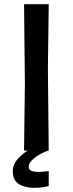

<svg xmlns="http://www.w3.org/2000/svg" viewBox="-20 -719 348 918"><path d="M95 1 99 -321 95 -699H213L209 -389L213 0ZM143 179Q98 179 69.5 160.5Q41 142 41 100Q41 62 75 30Q109 -2 153 -21L213 0Q170 15 143.5 37Q117 59 117 77Q117 92 129.5 97.5Q142 103 163 103Q179 103 196 101Q213 99 213 99V171Q213 171 193 175Q173 179 143 179Z"/></svg>

Font: Ruda
Style: Bold
Weight: 700
Designer: Mariela Monsalve and Angelina Sanchez
Foundry: Mariela Monsalve and Angelina Sanchez
Version: Version 2.000